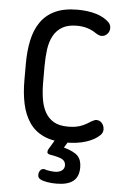

<svg xmlns="http://www.w3.org/2000/svg" viewBox="-56 -645 548 887"><g transform="rotate(5 218.0 -201.5)"><path d="M138 -333Q138 -375 143 -411.5Q148 -448 163 -475Q178 -502 204 -517Q230 -532 271 -532Q323 -532 361 -505Q377 -495 387 -495Q403 -495 414 -506.5Q425 -518 425 -534Q425 -549 415 -560Q392 -583 354 -594.5Q316 -606 268 -606Q205 -606 163.5 -586.5Q122 -567 97 -531Q72 -495 61.5 -445.5Q51 -396 51 -337V-259Q51 -200 61.5 -151Q72 -102 96.5 -65.5Q121 -29 163 -9.5Q205 10 267 10Q320 10 360.5 -3Q401 -16 424 -39Q435 -50 435 -65Q435 -81 425 -93.5Q415 -106 399 -106Q390 -106 375 -97Q357 -85 340.5 -77.5Q324 -70 307.5 -67Q291 -64 270 -64Q229 -64 203.5 -79Q178 -94 163.5 -120.5Q149 -147 143.5 -182.5Q138 -218 138 -259ZM226 -14 188 50Q187 53 186.5 54.5Q186 56 186 59Q184 69 198 72Q241 79 256.5 88Q272 97 272 116Q272 131 260 140Q248 149 226 149Q217 149 206.5 147.5Q196 146 187 144Q183 142 181 141.5Q179 141 176 141Q165 141 159 150Q153 159 153 170Q153 184 165 190Q176 196 196 199.5Q216 203 239 203Q292 203 317.5 182.5Q343 162 343 119Q343 84 325 65.5Q307 47 260 34L289 -14Z"/></g></svg>

Font: Beiruti Medium
Style: Regular
Weight: 500
Designer: Arlette Boutros
Foundry: Boutros
Version: Version 1.41